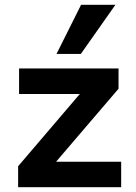

<svg xmlns="http://www.w3.org/2000/svg" viewBox="-20 -785 569 805"><path d="M56 0V-88L348 -430L352 -391H60V-498H477V-413L181 -67L179 -107H488V0ZM217 -559 320 -765H464L319 -559Z"/></svg>

Font: Nunito Sans 8pt
Style: Bold
Weight: 700
Version: Version 3.101;gftools[0.9.27]